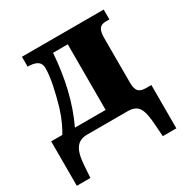

<svg xmlns="http://www.w3.org/2000/svg" viewBox="-170 -678 997 1029"><g transform="rotate(-30 328.5 -163.0)"><path d="M97 210 102 137C108 37 137 0 200 0H448C517 0 533 38 540 137L545 210H629V-58H599C551 -58 536 -76 536 -128V-401C536 -457 551 -475 589 -475H610V-536H104V-475H101C145 -475 183 -466 183 -420C183 -363 166 -287 141 -199C122 -137 100 -95 82 -65H13V210ZM160 -65C218 -187 248 -321 259 -471H350V-65Z"/></g></svg>

Font: UArctic Serif Black
Style: Regular
Weight: 900
Designer: Customization by Puisto advertising & original work Monotype Design Team
Foundry: Monotype Imaging Inc.
Version: Version 2.004